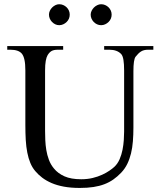

<svg xmlns="http://www.w3.org/2000/svg" viewBox="-20 -882 763 917"><path d="M513.2 -812Q513.2 -801.8 509.3 -792.7Q505.4 -783.7 498.3 -776.9Q491.2 -770 482.2 -765.9Q473.1 -761.7 462.9 -761.7Q452.6 -761.7 443.6 -765.9Q434.6 -770 427.7 -777.1Q420.9 -784.2 417 -793.2Q413.1 -802.2 413.1 -812Q413.1 -821.3 417.5 -830.3Q421.9 -839.4 428.7 -846.2Q435.5 -853 444.6 -857.4Q453.6 -861.8 462.9 -861.8Q473.1 -861.8 482.2 -857.9Q491.2 -854 498.3 -847.2Q505.4 -840.3 509.3 -831.3Q513.2 -822.3 513.2 -812ZM313 -812Q313 -801.8 309.1 -792.7Q305.2 -783.7 298.1 -776.9Q291 -770 282 -765.9Q272.9 -761.7 262.7 -761.7Q252.9 -761.7 244.1 -765.9Q235.4 -770 228.5 -777.1Q221.7 -784.2 217.8 -793.2Q213.9 -802.2 213.9 -812Q213.9 -821.3 218 -830.3Q222.2 -839.4 229 -846.2Q235.8 -853 244.6 -857.4Q253.4 -861.8 262.7 -861.8Q272.9 -861.8 282 -857.9Q291 -854 298.1 -847.2Q305.2 -840.3 309.1 -831.3Q313 -822.3 313 -812ZM687 -644.5Q666.5 -644.5 653.3 -636Q640.1 -627.4 627.4 -610.8Q617.2 -597.2 617.2 -542V-272.5Q617.2 -238.3 614.7 -207.3Q612.3 -176.3 605.7 -149.2Q599.1 -122.1 587.9 -99.1Q576.7 -76.2 559.1 -57.6Q541 -38.6 521.5 -24.9Q502 -11.2 478.5 -2.2Q455.1 6.8 426.3 11.2Q397.5 15.6 360.8 15.6Q318.8 15.6 285.6 9.5Q252.4 3.4 226.8 -7.6Q201.2 -18.6 181.9 -33.2Q162.6 -47.9 148.4 -64.9Q133.8 -82 124.8 -104Q115.7 -126 110.4 -153.1Q105 -180.2 103 -213.1Q101.1 -246.1 101.1 -285.6V-545.4Q101.1 -576.2 96.9 -595.7Q92.8 -615.2 84.5 -625.5Q68.8 -644.5 29.8 -644.5H14.6V-662.1H281.7V-644.5H256.8Q236.8 -644.5 226.3 -638.4Q215.8 -632.3 207.5 -618.7Q201.7 -608.9 198.5 -591.1Q195.3 -573.2 195.3 -545.4V-256.3Q195.3 -236.3 196.3 -212.6Q197.3 -189 201.2 -165.3Q205.1 -141.6 213.6 -118.7Q222.2 -95.7 237.8 -77.1Q256.8 -53.7 288.1 -39.8Q319.3 -25.9 367.7 -25.9Q397.5 -25.9 422.6 -32Q447.8 -38.1 467.8 -47.4Q487.8 -56.6 502.7 -66.9Q517.6 -77.1 526.4 -85.4Q542 -100.1 551.3 -121.6Q560.5 -143.1 565.2 -166.7Q569.8 -190.4 571.3 -213.4Q572.8 -236.3 572.8 -253.4V-545.4Q572.8 -576.2 569.6 -595.7Q566.4 -615.2 559.1 -623.5Q539.6 -644.5 502.4 -644.5H477.5V-662.1H712.4V-644.5Z"/></svg>

Font: Tai Heritage Pro
Style: Regular
Weight: 400
Designer: Faah Baccam, Walt Agee, Victor Gaultney, Annie Olsen
Foundry: SIL International
Version: Version 2.600